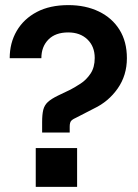

<svg xmlns="http://www.w3.org/2000/svg" viewBox="-20 -732 540 752"><path d="M145 -213V-254Q145 -284 149.5 -302Q154 -320 167.5 -332.5Q181 -345 208 -358L256 -381Q273 -390 295.5 -404.5Q318 -419 334.5 -443.5Q351 -468 351 -505Q351 -550 322.5 -577.5Q294 -605 247 -605Q197 -605 169.5 -577Q142 -549 142 -504H18Q18 -564 45.5 -611Q73 -658 124 -685Q175 -712 248 -712Q315 -712 367 -687Q419 -662 448 -615.5Q477 -569 477 -504Q477 -437 441 -385.5Q405 -334 348 -307L282 -273Q266 -266 259.5 -259.5Q253 -253 253 -236V-213ZM120 0V-152H282V0Z"/></svg>

Font: HostGroteskBold
Style: Bold
Weight: 700
Designer: Doukan Karapınar based on Poppins by Indian Type Foundry, Jonny Pinhorn
Foundry: Element Type
Version: Version 1.001; ttfautohint (v1.8.4.7-5d5b)